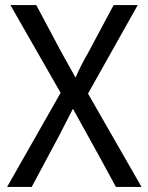

<svg xmlns="http://www.w3.org/2000/svg" viewBox="-20 -731 584 757"><path d="M538 6H437L380 -99L266 -305H269L212 -194L105 6H8L219 -365L21 -711H123L181 -602Q209 -547 279 -423H277Q301 -478 327 -522L428 -711H523L327 -362Z"/></svg>

Font: LXGW 975 Gothic SC
Style: Regular
Weight: 400
Version: Version 2.01;February 25, 2021